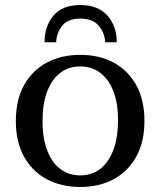

<svg xmlns="http://www.w3.org/2000/svg" viewBox="-20 -732 637 763"><path d="M299 11Q223 11 165.5 -20Q108 -51 75.5 -109.5Q43 -168 43 -251Q43 -335 75.5 -393.5Q108 -452 165.5 -483Q223 -514 299 -514Q375 -514 432 -483Q489 -452 521.5 -393.5Q554 -335 554 -251Q554 -168 521.5 -109.5Q489 -51 432 -20Q375 11 299 11ZM299 -35Q345 -35 378.5 -61Q412 -87 430.5 -136Q449 -185 449 -255Q449 -322 430.5 -369.5Q412 -417 378.5 -442.5Q345 -468 299 -468Q253 -468 219.5 -442.5Q186 -417 167.5 -368.5Q149 -320 149 -251Q149 -183 167.5 -134.5Q186 -86 219.5 -60.5Q253 -35 299 -35ZM157 -564Q157 -628 192.5 -670Q228 -712 299 -712Q370 -712 407 -670Q444 -628 444 -564H398Q396 -602 372 -630Q348 -658 299 -658Q250 -658 227.5 -630Q205 -602 203 -564Z"/></svg>

Font: Montagu Slab
Style: Bold
Weight: 700
Designer: Florian Karsten
Foundry: Florian Karsten
Version: Version 1.000